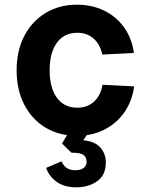

<svg xmlns="http://www.w3.org/2000/svg" viewBox="-20 -568 640 820"><path d="M309 12Q233 12 174.5 -23Q116 -58 83.5 -121.5Q51 -185 51 -268Q51 -351 83.5 -414Q116 -477 174.5 -512.5Q233 -548 309 -548Q372 -548 424 -523Q476 -498 509.5 -451.5Q543 -405 552 -342L417 -335Q407 -380 379 -404Q351 -428 310 -428Q254 -428 223 -385.5Q192 -343 192 -268Q192 -193 223 -150.5Q254 -108 310 -108Q352 -108 380.5 -133Q409 -158 418 -206L553 -199Q544 -135 510.5 -87.5Q477 -40 425 -14Q373 12 309 12ZM306 232Q255 232 222.5 209Q190 186 177 149L243 121Q251 140 265 149.5Q279 159 302 159Q324 159 337 149.5Q350 140 350 123Q350 105 337.5 94.5Q325 84 285 84L245 45L277 -10H363L336 31Q386 36 409 62.5Q432 89 432 126Q432 180 395 206Q358 232 306 232Z"/></svg>

Font: Geist Mono
Style: Bold
Weight: 700
Monospace: yes
Designer: Basement.studio, Andrés Briganti, Mateo Zaragoza
Foundry: Basement.studio, Vercel, Andrés Briganti, Guido Ferreyra, Mateo Zaragoza
Version: Version 1.500; ttfautohint (v1.8.4.7-5d5b)